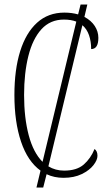

<svg xmlns="http://www.w3.org/2000/svg" viewBox="-20 -780 482 853"><path d="M142 53 160 -22Q103 -63 73.5 -150.5Q44 -238 44 -358Q44 -470 69.5 -552Q95 -634 144.5 -679Q194 -724 266 -724Q299 -724 327 -716L338 -760H368L355 -705Q385 -689 401 -664.5Q417 -640 417 -612Q417 -562 385 -562Q385 -596 375.5 -623.5Q366 -651 346 -668L195 -41Q226 -22 265 -22Q321 -22 352 -49Q383 -76 400 -118Q413 -109 413 -88Q413 -69 395 -46Q377 -23 343 -6.5Q309 10 262 10Q221 10 187 -6L172 53ZM87 -358Q87 -257 107.5 -179.5Q128 -102 169 -61L319 -684Q296 -693 264 -693Q203 -693 164 -650Q125 -607 106 -531Q87 -455 87 -358Z"/></svg>

Font: Noto Serif ExtraCondensed ExtraLight
Style: Regular
Weight: 200
Width: 2
Designer: Monotype Design Team
Foundry: Monotype Imaging Inc.
Version: Version 2.015